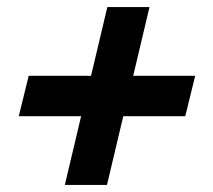

<svg xmlns="http://www.w3.org/2000/svg" viewBox="-20 -565 600 542"><path d="M163 -43 209 -237H33L61 -351H237L283 -545H402L356 -351H531L503 -237H328L282 -43Z"/></svg>

Font: Ubuntu Sans Mono
Style: Italic
Weight: 400
Italic angle: -13.5°
Monospace: yes
Designer: Dalton Maag Ltd
Foundry: Dalton Maag Ltd
Version: Version 1.006